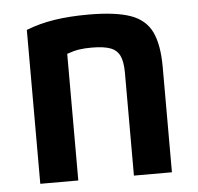

<svg xmlns="http://www.w3.org/2000/svg" viewBox="-44 -575 637 619"><g transform="rotate(-5 275.0 -265.0)"><path d="M62 -498Q105 -515 154 -522.5Q203 -530 264 -530Q351 -530 399.5 -513Q448 -496 468 -454.5Q488 -413 488 -340V0H365V-333Q365 -368 356 -387.5Q347 -407 325.5 -415Q304 -423 265 -423Q243 -423 225.5 -420.5Q208 -418 187 -410.5Q166 -403 135 -389L185 -466V0H62Z"/></g></svg>

Font: M PLUS Code Latin SemiExpanded SemiBold
Style: Regular
Weight: 600
Width: 6
Designer: Coji Morishita
Foundry: UNDERFOREST DESIGN
Version: Version 1.002; ttfautohint (v1.8.3)